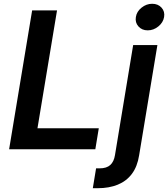

<svg xmlns="http://www.w3.org/2000/svg" viewBox="-20 -782 881 1006"><path d="M27.8 0 148.4 -727.5H278.8L176.3 -109.9H497.6L479.5 0ZM677.7 -545.9H804.7L709 31.7Q699.7 90.8 671.1 128.9Q642.6 167 597.2 185.5Q551.8 204.1 491.7 204.1H466.3L483.4 100.1H501.5Q538.6 100.1 557.9 82.5Q577.1 64.9 582.5 30.3ZM753.9 -623Q723.6 -623 705.3 -643.6Q687 -664.1 691.9 -692.9Q696.3 -721.7 721.7 -741.9Q747.1 -762.2 777.3 -762.2Q808.1 -762.2 826.4 -741.9Q844.7 -721.7 839.8 -692.9Q835 -664.1 809.8 -643.6Q784.7 -623 753.9 -623Z"/></svg>

Font: Inter SemiBold
Style: Italic
Weight: 600
Italic angle: -9.3988°
Designer: Rasmus Andersson
Foundry: rsms
Version: Version 4.001;git-66647c0bb